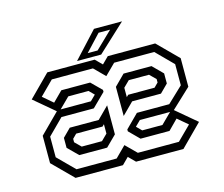

<svg xmlns="http://www.w3.org/2000/svg" viewBox="-98 -819 1106 949"><g transform="rotate(-15 455.0 -344.0)"><path d="M177 0 74 -103V-243L173 -342L68 -430.5L177 -540H419.5L453 -506.5L486.5 -540H729L832 -437V-291L733 -198L838 -109.5L729 0H486.5L453 -33.5L419.5 0ZM192.5 -40H398L452 -94L506.5 -40H716.5L787 -110L735 -154L685.5 -104H537.5L486 -155.5V-165L553 -232H718.5L798 -307.5V-415.5L713.5 -500.5H508.5L454 -446.5L400 -500.5H189.5L119.5 -430.5L171 -386.5L221 -436.5H368.5L420.5 -385V-375L353 -308.5H187.5L108.5 -229.5V-124ZM486 -234V-383L539.5 -436.5H682.5L733.5 -385.5V-334L692.5 -293H545ZM350 -398.5H246.5L193.5 -346H348L375.5 -373ZM525 -320 534.5 -329.5H669.5L690.5 -350.5V-368L659.5 -398.5H556L525 -368ZM224 -104 172.5 -155V-206L213.5 -247H361.5L420.5 -306V-157.5L366.5 -104ZM246.5 -141.5H350L381 -172V-220L371.5 -210.5H236.5L215.5 -189.5V-172ZM659.5 -141.5 712.5 -194H558L530.5 -167L556 -141.5ZM333.5 -556 455.5 -688H599L457 -556ZM394.5 -580H445L531.5 -663.5H472.5Z"/></g></svg>

Font: Tourney Expanded
Style: Regular
Weight: 400
Width: 7
Designer: Tyler Finck
Foundry: Etcetera Type Co
Version: Version 1.010; ttfautohint (v1.8.3)